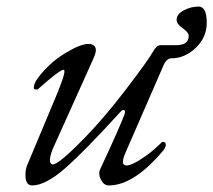

<svg xmlns="http://www.w3.org/2000/svg" viewBox="-20 -552 651 586"><path d="M478 -350 363 -86Q346 -47 366 -47Q380 -47 406 -63.5Q432 -80 448.5 -94.5Q465 -109 474 -118Q475 -119 477 -119Q486 -119 486 -110Q486 -104 481 -96Q390 14 312 14Q297 14 288 -3.5Q279 -21 286 -36Q347 -167 360 -203Q364 -214 359 -216Q354 -218 348 -211Q235 -87 176.5 -36.5Q118 14 78 14Q60 14 58 -11Q56 -36 66 -55L156 -270Q159 -278 161 -283Q163 -288 166.5 -297.5Q170 -307 172 -313Q174 -319 175.5 -325.5Q177 -332 176.5 -335.5Q176 -339 174 -339Q162 -339 96 -280Q94 -278 88.5 -279Q83 -280 83 -283Q83 -297 95 -313Q129 -359 177 -388.5Q225 -418 250 -418Q266 -418 271 -407Q276 -396 265 -373L144 -104Q134 -82 132.5 -67Q131 -52 141 -50Q160 -50 243 -136Q301 -196 367 -282.5Q433 -369 448 -396Q458 -414 470 -414H517Q556 -414 556 -443Q556 -453 537.5 -466Q519 -479 519 -491Q519 -509 541 -520.5Q563 -532 586 -532Q611 -532 611 -482Q611 -438 577.5 -406Q544 -374 503 -374Q488 -374 478 -350Z"/></svg>

Font: EB Garamond 12
Style: Italic
Weight: 400
Italic angle: -17°
Version: Version 0.016; ttfautohint (v1.8.4)